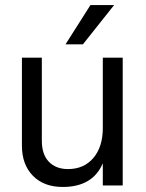

<svg xmlns="http://www.w3.org/2000/svg" viewBox="-20 -736 580 762"><path d="M433 -716 309 -560H240L339 -716ZM388 -507H467V0H388V-88Q348 6 229 6Q154 6 110.5 -38.5Q67 -83 67 -158V-507H146V-178Q146 -123 174 -94Q202 -65 250 -65Q313 -65 350.5 -109Q388 -153 388 -228Z"/></svg>

Font: Hind Regular
Style: Regular
Weight: 400
Designer: Manushi Parikh, Satya Rajpurohit
Foundry: Indian Type Foundry
Version: Version 1.201;PS 1.0;hotconv 1.0.78;makeotf.lib2.5.61930; tt